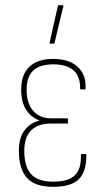

<svg xmlns="http://www.w3.org/2000/svg" viewBox="-20 -715 406 743"><path d="M185 8Q115 8 84 -27Q53 -62 53 -132Q53 -183 76 -212Q99 -241 132 -248V-249Q100 -261 81 -290.5Q62 -320 62 -369Q62 -426 93.5 -456.5Q125 -487 186 -487Q247 -487 280.5 -456.5Q314 -426 311 -373Q311 -369 308 -369H294Q290 -369 290 -372Q291 -420 264 -443Q237 -466 187 -466Q134 -466 108.5 -442Q83 -418 83 -367Q83 -316 108 -286.5Q133 -257 179 -257H240Q243 -257 243 -254V-241Q243 -237 240 -237H179Q127 -237 100.5 -210.5Q74 -184 74 -131Q74 -71 100 -41.5Q126 -12 186 -12Q244 -12 269.5 -36.5Q295 -61 293 -116Q293 -119 297 -119H311Q314 -119 314 -115Q315 -53 286 -22.5Q257 8 185 8ZM174 -546Q171 -546 172 -550L204 -692Q205 -694 206 -694.5Q207 -695 208 -695H222Q226 -695 225 -690L191 -549Q190 -546 187 -546Z"/></svg>

Font: Sofia Sans Condensed Thin
Style: Regular
Weight: 250
Version: Version 4.100